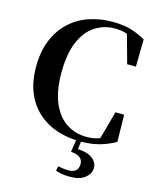

<svg xmlns="http://www.w3.org/2000/svg" viewBox="-144 -861 992 1211"><g transform="rotate(15 352.5 -256.0)"><path d="M438 19Q354 19 283 -4.5Q212 -28 158.5 -76Q105 -124 75 -196Q45 -268 45 -365Q45 -464 75.5 -538.5Q106 -613 160 -663.5Q214 -714 285.5 -738.5Q357 -763 439 -763Q508 -763 557.5 -748.5Q607 -734 656 -706L653 -528H596L539 -734L616 -708V-675Q579 -702 543 -714Q507 -726 464 -726Q392 -726 334 -688Q276 -650 242.5 -571Q209 -492 209 -371Q209 -250 243 -172Q277 -94 335 -56.5Q393 -19 467 -19Q509 -19 545.5 -31.5Q582 -44 622 -74V-37L547 -12L603 -216H660L663 -39Q616 -12 561.5 3.5Q507 19 438 19ZM397 97 412 -4H444L433 82L416 69Q493 69 528 95.5Q563 122 563 158Q563 195 529 223Q495 251 430 251Q397 251 375 246.5Q353 242 336 236L343 206Q361 210 379 212Q397 214 413 214Q444 214 459.5 199Q475 184 475 156Q475 130 456 115Q437 100 397 97Z"/></g></svg>

Font: Noto Serif SC ExtraLight ExtraBold
Style: Regular
Weight: 800
Version: Version 2.002-H1;hotconv 1.1.0;makeotfexe 2.6.0